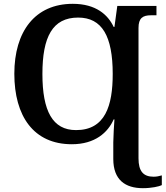

<svg xmlns="http://www.w3.org/2000/svg" viewBox="-20 -745 870 1005"><path d="M728 240C773 240 814 231 827 224V173C813 177 800 180 784 180C730 180 705 151 705 84V-599C705 -650 727 -665 770 -665H799V-714H594L579 -604H575C545 -668 482 -725 361 -725C163 -725 55 -580 55 -359C55 -137 156 10 356 10C478 10 545 -52 575 -120H579C576 -79 574 -41 573 0V87C573 197 636 240 728 240ZM378 -64C255 -64 202 -164 202 -358C202 -552 255 -653 389 -653C514 -653 570 -556 570 -358C570 -192 531 -64 378 -64Z"/></svg>

Font: Noto Serif Semi
Style: Regular
Weight: 600
Designer: Monotype Design Team
Foundry: Monotype Imaging Inc.
Version: Version 1.002